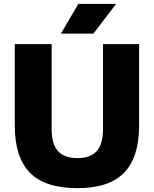

<svg xmlns="http://www.w3.org/2000/svg" viewBox="-20 -970 802 1000"><path d="M57 -316V-740H249V-298Q249 -219 282.2 -182.8Q315.5 -146.5 383 -146.5Q450.5 -146.5 483.5 -182.8Q516.5 -219 516.5 -298V-740H704.5V-316Q704.5 -151 626.5 -70.5Q548.5 10 383 10Q215 10 136 -70.2Q57 -150.5 57 -316ZM297.5 -795 388 -950H585L466.5 -795Z"/></svg>

Font: Encode Sans ExtraBold
Style: Regular
Weight: 800
Designer: Multiple Designers
Foundry: Impallari Type
Version: Version 2.000